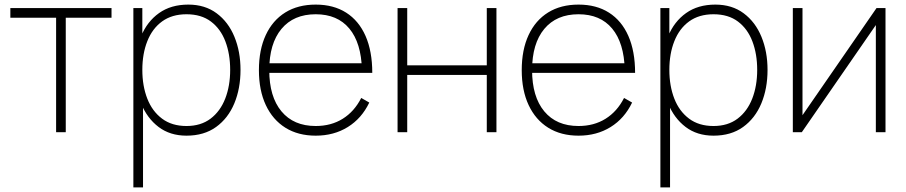

<svg xmlns="http://www.w3.org/2000/svg" viewBox="-20 -575 3941 835"><path d="M266 0H224V-498H25V-540H465V-498H266Z M791 15Q719.5 15 669.5 -23Q619.5 -61 593.2 -125.8Q567 -190.5 567 -271Q567 -353 593.5 -417.2Q620 -481.5 671.8 -518.2Q723.5 -555 799 -555Q871.5 -555 922.2 -517.2Q973 -479.5 999.5 -415Q1026 -350.5 1026 -271Q1026 -190 999 -125.2Q972 -60.5 919.8 -22.8Q867.5 15 791 15ZM602 240H560V-540H599V-115H602ZM791 -27Q853.5 -27 895.8 -59Q938 -91 959.5 -146.2Q981 -201.5 981 -271Q981 -340 960.2 -394.8Q939.5 -449.5 897.5 -481.2Q855.5 -513 791 -513Q728 -513 685.2 -482Q642.5 -451 620.8 -396.2Q599 -341.5 599 -271Q599 -201.5 620.5 -146.2Q642 -91 684.8 -59Q727.5 -27 791 -27Z M1353 15Q1276.5 15 1221.2 -19.5Q1166 -54 1136 -118Q1106 -182 1106 -270Q1106 -358.5 1135.8 -422.5Q1165.5 -486.5 1220.8 -520.8Q1276 -555 1353 -555Q1430.5 -555 1485.5 -520Q1540.5 -485 1569.8 -418.5Q1599 -352 1599 -258H1554V-272Q1551 -388.5 1499.2 -450.8Q1447.5 -513 1353 -513Q1257 -513 1204 -449.2Q1151 -385.5 1151 -270Q1151 -154.5 1204 -90.8Q1257 -27 1353 -27Q1420 -27 1470.5 -58.5Q1521 -90 1551 -149L1586 -129Q1553 -60 1492.5 -22.5Q1432 15 1353 15ZM1573 -258H1133V-300H1573Z M1751 0H1709V-540H1751V-291H2097V-540H2139V0H2097V-249H1751Z M2496 15Q2419.5 15 2364.2 -19.5Q2309 -54 2279 -118Q2249 -182 2249 -270Q2249 -358.5 2278.8 -422.5Q2308.5 -486.5 2363.8 -520.8Q2419 -555 2496 -555Q2573.5 -555 2628.5 -520Q2683.5 -485 2712.8 -418.5Q2742 -352 2742 -258H2697V-272Q2694 -388.5 2642.2 -450.8Q2590.5 -513 2496 -513Q2400 -513 2347 -449.2Q2294 -385.5 2294 -270Q2294 -154.5 2347 -90.8Q2400 -27 2496 -27Q2563 -27 2613.5 -58.5Q2664 -90 2694 -149L2729 -129Q2696 -60 2635.5 -22.5Q2575 15 2496 15ZM2716 -258H2276V-300H2716Z M3083 15Q3011.5 15 2961.5 -23Q2911.5 -61 2885.2 -125.8Q2859 -190.5 2859 -271Q2859 -353 2885.5 -417.2Q2912 -481.5 2963.8 -518.2Q3015.5 -555 3091 -555Q3163.5 -555 3214.2 -517.2Q3265 -479.5 3291.5 -415Q3318 -350.5 3318 -271Q3318 -190 3291 -125.2Q3264 -60.5 3211.8 -22.8Q3159.5 15 3083 15ZM2894 240H2852V-540H2891V-115H2894ZM3083 -27Q3145.5 -27 3187.8 -59Q3230 -91 3251.5 -146.2Q3273 -201.5 3273 -271Q3273 -340 3252.2 -394.8Q3231.5 -449.5 3189.5 -481.2Q3147.5 -513 3083 -513Q3020 -513 2977.2 -482Q2934.5 -451 2912.8 -396.2Q2891 -341.5 2891 -271Q2891 -201.5 2912.5 -146.2Q2934 -91 2976.8 -59Q3019.5 -27 3083 -27Z M3792 -540H3831V0H3789V-466L3467 0H3428V-540H3470V-74Z"/></svg>

Font: Manrope Variable Light
Style: Regular
Weight: 200
Designer: Mikhail Sharanda
Foundry: Mikhail Sharanda
Version: Version 4.505